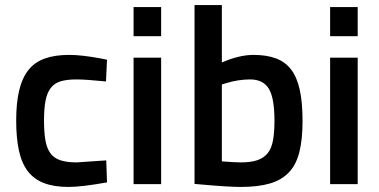

<svg xmlns="http://www.w3.org/2000/svg" viewBox="-20 -728 1500 759"><path d="M253 -511Q303 -511 378 -497L403 -492L399 -406Q359 -410 330 -412Q301 -414 282 -414Q244 -414 219.5 -406.5Q195 -399 180.5 -380Q166 -361 160 -330Q154 -299 154 -252Q154 -205 159.5 -173.5Q165 -142 179 -122.5Q193 -103 218.5 -94.5Q244 -86 283 -86L400 -94L403 -7Q303 11 251 11Q194 11 154.5 -4Q115 -19 90.5 -50.5Q66 -82 55 -132Q44 -182 44 -252Q44 -322 56 -371.5Q68 -421 93 -452Q118 -483 158 -497Q198 -511 253 -511Z M617 0V-500H508V0ZM617 -585V-700H508V-585Z M982 -511Q1033 -511 1070 -497.5Q1107 -484 1130.5 -453.5Q1154 -423 1165 -373Q1176 -323 1176 -250Q1176 -177 1163.5 -127Q1151 -77 1122 -46.5Q1093 -16 1046.5 -2.5Q1000 11 932 11Q885 11 783 2L749 -1V-708H857V-481Q926 -511 982 -511ZM932 -86Q972 -86 998 -95Q1024 -104 1039 -123.5Q1054 -143 1059.5 -174.5Q1065 -206 1065 -251Q1065 -341 1042.5 -377.5Q1020 -414 969 -414Q921 -414 873 -399L857 -394V-90Q885 -88 903.5 -87Q922 -86 932 -86Z M1394 0V-500H1285V0ZM1394 -585V-700H1285V-585Z"/></svg>

Font: Sunflower Medium
Style: Regular
Weight: 500
Designer: JIKJI
Foundry: JIKJI
Version: Version 1.00